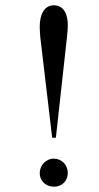

<svg xmlns="http://www.w3.org/2000/svg" viewBox="-20 -696 373 725"><path d="M236 -43C236 -73 213 -97 183 -97C154 -97 130 -72 130 -42C130 -13 153 9 184 9C214 9 236 -13 236 -43ZM177 -176H191L233 -557C235 -577 236 -589 236 -600C236 -643 221 -676 183 -676C149 -676 130 -644 130 -595C130 -583 131 -568 132 -557Z"/></svg>

Font: XITS
Style: Regular
Weight: 400
Designer: MicroPress Inc., with final additions and corrections provided by Coen Hoffman, Elsevier (retired)
Version: Version 1.302